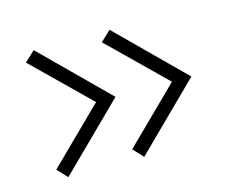

<svg xmlns="http://www.w3.org/2000/svg" viewBox="-68 -582 745 611"><g transform="rotate(-15 304.0 -276.5)"><path d="M88 -67 57 -100 235 -275 52 -454 86 -486 299 -275ZM338 -67 307 -100 485 -275 302 -454 336 -486 549 -275Z"/></g></svg>

Font: Exo Thin Light
Style: Regular
Weight: 300
Version: Version 2.000